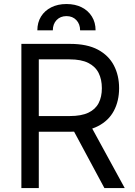

<svg xmlns="http://www.w3.org/2000/svg" viewBox="-20 -949 680 969"><path d="M87.9 0V-727.5H334Q419.4 -727.5 473.9 -698.5Q528.3 -669.4 554.7 -618.9Q581.1 -568.4 581.1 -503.9Q581.1 -439.9 554.9 -390.1Q528.8 -340.3 474.4 -312.3Q419.9 -284.2 335 -284.2H136.7V-363.3H332Q390.6 -363.3 426.3 -380.4Q461.9 -397.5 478 -429Q494.1 -460.4 494.1 -503.9Q494.1 -547.9 477.8 -580.6Q461.4 -613.3 425.8 -631.3Q390.1 -649.4 331.1 -649.4H175.8V0ZM506.8 0 331.1 -327.1H430.7L609.4 0ZM168.5 -795.9Q168.5 -835.4 187 -865.5Q205.6 -895.5 238.8 -912.1Q272 -928.7 315.4 -928.7Q359.4 -928.7 392.3 -912.1Q425.3 -895.5 443.8 -865.5Q462.4 -835.4 462.4 -795.9H384.3Q384.3 -827.6 365.2 -847.7Q346.2 -867.7 315.4 -867.7Q284.7 -867.7 265.6 -847.7Q246.6 -827.6 246.6 -795.9Z"/></svg>

Font: GitLab Sans
Style: Regular
Weight: 400
Designer: Rasmus Andersson
Foundry: Modifications by GitLab B.V., manufactured by rsms
Version: Version 4.000;git-c8fb6b7